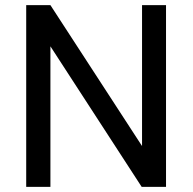

<svg xmlns="http://www.w3.org/2000/svg" viewBox="-20 -731 753 751"><path d="M534.2 0 177.2 -549.8V0H82.5V-710.9H177.2L535.6 -159.7V-710.9H629.4V0Z"/></svg>

Font: Heebo
Style: Regular
Weight: 400
Designer: Oded Ezer
Foundry: Meir Sadan
Version: Version 2.001; ttfautohint (v1.5.14-ce02) -l 8 -r 50 -G 200 